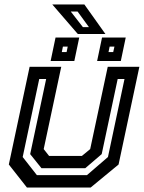

<svg xmlns="http://www.w3.org/2000/svg" viewBox="-20 -839 644 859"><path d="M100.5 0 19.5 -103 112.5 -540H254L175.5 -172L199.5 -141.5H346.5L383.5 -172L462 -540H603.5L510.5 -103L385.5 0ZM145 -55.5H369L463 -136.5L537 -485.5H506.5L435 -149.5L361.5 -86.5H165.5L115 -149.5L186.5 -485.5H155.5L81.5 -136.5ZM414.5 -566 436.5 -671H542.5L520.5 -566ZM206.5 -566 228.5 -671H334.5L312.5 -566ZM256.5 -606H278L283 -630.5H261.5ZM465.5 -606H486.5L492 -630.5H470.5ZM451.5 -687H328L214 -819H357.5ZM378 -717.5 327 -787.5H296.5L351 -717.5Z"/></svg>

Font: Tourney Thin SemiBold
Style: Italic
Weight: 600
Italic angle: -12°
Version: Version 1.015